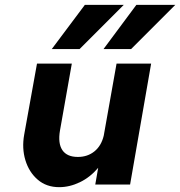

<svg xmlns="http://www.w3.org/2000/svg" viewBox="-20 -763 745 794"><path d="M705 -743 522 -560H408L544 -743ZM492 -743 309 -560H194L331 -743ZM228 -223Q219 -170 238 -142Q257 -114 302 -114Q342 -114 370.5 -137Q399 -160 409 -202L462 -500H605L518 0H374L386 -69Q353 -30 310.5 -9.5Q268 11 225 11Q172 11 136 -20Q100 -51 85 -100.5Q70 -150 80 -206L133 -500H277Z"/></svg>

Font: Overused Grotesk
Style: Bold Italic
Weight: 700
Italic angle: -10°
Version: Version 0.003